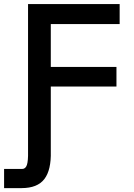

<svg xmlns="http://www.w3.org/2000/svg" viewBox="-52 -758 672 962"><path d="M88.5 -737.5H547.5V-637.5H202.5V-422.5H531.5V-324.5H202.5V0Q205 94 170.2 139.2Q135.5 184.5 56 184.5H-31.5V88.5H59Q76 88.5 82.8 68.5Q89.5 48.5 88.5 0Z"/></svg>

Font: JuliaMono ExtraBold
Style: Regular
Weight: 800
Monospace: yes
Designer: cormullion
Foundry: corm
Version: Version 0.055; ttfautohint (v1.8.4)